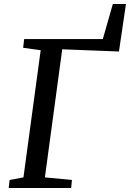

<svg xmlns="http://www.w3.org/2000/svg" viewBox="-20 -938 648 958"><path d="M23.5 0 28 -40 97 -53 183 -687.5 95.5 -699.5 100.5 -743H493L543 -918H608.5L573.5 -681L290.5 -692L204 -53L339 -40L335 0Z"/></svg>

Font: Merriweather
Style: Italic
Weight: 400
Italic angle: -7.8°
Designer: Eben Sorkin
Foundry: Eben Sorkin
Version: Version 2.100